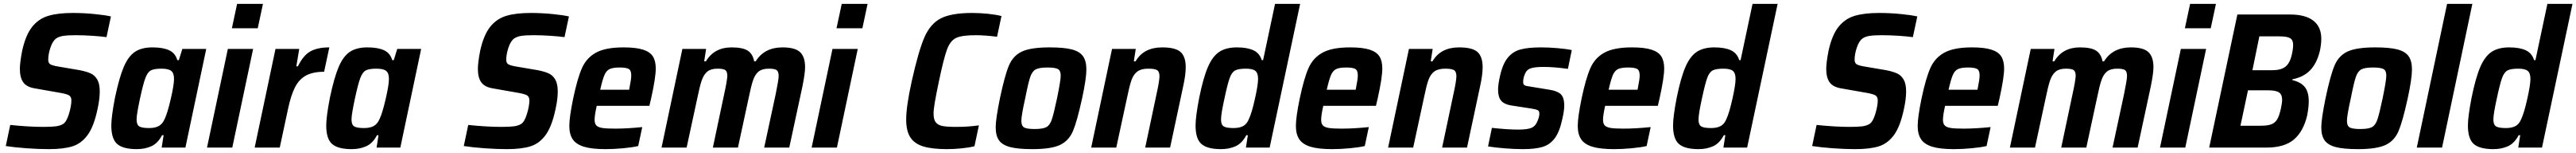

<svg xmlns="http://www.w3.org/2000/svg" viewBox="-20 -763 13354 791"><path d="M10 -8 33 -117Q131 -107 204 -107Q248 -107 270 -110Q292 -113 307 -122Q325 -133 337.5 -174.5Q350 -216 350 -244Q350 -263 337 -270.5Q324 -278 281 -285L161 -306Q118 -313 100.5 -337.5Q83 -362 83 -407Q83 -439 95 -501Q113 -582 146.5 -624Q180 -666 230 -681Q280 -696 357 -696Q413 -696 469 -690.5Q525 -685 555 -678L532 -571Q504 -575 458.5 -578Q413 -581 371 -581Q331 -581 308 -577.5Q285 -574 271 -564Q253 -551 241.5 -517Q230 -483 230 -454Q230 -437 241 -430.5Q252 -424 282 -419L394 -400Q429 -393 450 -383.5Q471 -374 484 -352Q497 -330 497 -290Q497 -251 486 -201Q467 -110 434.5 -65.5Q402 -21 355.5 -6.5Q309 8 233 8Q180 8 117.5 3.5Q55 -1 10 -8Z M557 -114Q557 -160 576 -258Q598 -362 621.5 -417Q645 -472 679.5 -495Q714 -518 770 -518Q825 -518 857 -503Q889 -488 899 -452H907L925 -510H1049L941 0H818L828 -64H820Q798 -22 764.5 -7Q731 8 689 8Q618 8 587.5 -18.5Q557 -45 557 -114ZM834 -149Q848 -178 865 -251Q882 -324 882 -355Q882 -385 867.5 -396.5Q853 -408 817 -408Q779 -408 762 -399Q745 -390 733.5 -359.5Q722 -329 706 -255Q698 -218 693 -189Q688 -160 688 -145Q688 -118 702 -109.5Q716 -101 753 -101Q785 -101 804 -112Q823 -123 834 -149Z M1182 -617 1209 -743H1343L1316 -617ZM1053 0 1161 -510H1292L1184 0Z M1408 -510H1531L1516 -420H1524Q1552 -477 1589 -497.5Q1626 -518 1687 -518L1660 -392Q1603 -392 1567 -373Q1531 -354 1509.5 -312.5Q1488 -271 1473 -200L1430 0H1300Z M1671 -114Q1671 -160 1690 -258Q1712 -362 1735.5 -417Q1759 -472 1793.5 -495Q1828 -518 1884 -518Q1939 -518 1971 -503Q2003 -488 2013 -452H2021L2039 -510H2163L2055 0H1932L1942 -64H1934Q1912 -22 1878.5 -7Q1845 8 1803 8Q1732 8 1701.5 -18.5Q1671 -45 1671 -114ZM1948 -149Q1962 -178 1979 -251Q1996 -324 1996 -355Q1996 -385 1981.5 -396.5Q1967 -408 1931 -408Q1893 -408 1876 -399Q1859 -390 1847.5 -359.5Q1836 -329 1820 -255Q1812 -218 1807 -189Q1802 -160 1802 -145Q1802 -118 1816 -109.5Q1830 -101 1867 -101Q1899 -101 1918 -112Q1937 -123 1948 -149Z M2384 -8 2407 -117Q2505 -107 2578 -107Q2622 -107 2644 -110Q2666 -113 2681 -122Q2699 -133 2711.5 -174.5Q2724 -216 2724 -244Q2724 -263 2711 -270.5Q2698 -278 2655 -285L2535 -306Q2492 -313 2474.5 -337.5Q2457 -362 2457 -407Q2457 -439 2469 -501Q2487 -582 2520.5 -624Q2554 -666 2604 -681Q2654 -696 2731 -696Q2787 -696 2843 -690.5Q2899 -685 2929 -678L2906 -571Q2878 -575 2832.5 -578Q2787 -581 2745 -581Q2705 -581 2682 -577.5Q2659 -574 2645 -564Q2627 -551 2615.5 -517Q2604 -483 2604 -454Q2604 -437 2615 -430.5Q2626 -424 2656 -419L2768 -400Q2803 -393 2824 -383.5Q2845 -374 2858 -352Q2871 -330 2871 -290Q2871 -251 2860 -201Q2841 -110 2808.5 -65.5Q2776 -21 2729.5 -6.5Q2683 8 2607 8Q2554 8 2491.5 3.5Q2429 -1 2384 -8Z M2931 -112Q2931 -157 2951 -254Q2973 -358 2996.5 -411Q3020 -464 3069.5 -491Q3119 -518 3212 -518Q3276 -518 3312.5 -506.5Q3349 -495 3364 -471.5Q3379 -448 3379 -409Q3379 -362 3355 -254L3346 -216H3073Q3062 -167 3062 -144Q3062 -124 3071 -114.5Q3080 -105 3101.5 -101.5Q3123 -98 3168 -98Q3231 -98 3309 -106L3288 -8Q3258 -1 3210 3.5Q3162 8 3119 8Q3047 8 3006.5 -4.5Q2966 -17 2948.5 -43Q2931 -69 2931 -112ZM3241 -299 3243 -310Q3252 -354 3252 -373Q3252 -399 3239 -406.5Q3226 -414 3192 -414Q3157 -414 3140 -406Q3123 -398 3113 -375Q3103 -352 3091 -299Z M3517 -510H3640L3630 -446H3639Q3682 -518 3772 -518Q3830 -518 3856 -501Q3882 -484 3889 -446H3897Q3942 -518 4036 -518Q4101 -518 4127 -493.5Q4153 -469 4153 -416Q4153 -383 4139 -315L4071 0H3941L4001 -278Q4016 -351 4016 -370Q4016 -394 4005 -401Q3994 -408 3965 -408Q3931 -408 3912.5 -393.5Q3894 -379 3883.5 -348.5Q3873 -318 3860 -254L3805 0H3675L3734 -278Q3748 -341 3750 -370Q3750 -394 3739 -401Q3728 -408 3699 -408Q3665 -408 3646.5 -393Q3628 -378 3617.5 -348Q3607 -318 3594 -254L3539 0H3409Z M4316 -617 4343 -743H4477L4450 -617ZM4187 0 4295 -510H4426L4318 0Z M4677 -145Q4677 -213 4706 -344Q4741 -500 4771.5 -570Q4802 -640 4856.5 -668Q4911 -696 5020 -696Q5060 -696 5102.5 -691.5Q5145 -687 5171 -680L5148 -573Q5085 -581 5037 -581Q4966 -581 4936 -567Q4906 -553 4889 -508Q4872 -463 4847 -344Q4832 -273 4825.5 -234.5Q4819 -196 4819 -175Q4819 -145 4830.5 -130.5Q4842 -116 4865.5 -111.5Q4889 -107 4936 -107Q5001 -107 5054 -115L5031 -7Q5004 0 4964 4Q4924 8 4889 8Q4811 8 4765.5 -6Q4720 -20 4698.5 -53Q4677 -86 4677 -145Z M5141 -105Q5141 -147 5163 -255Q5188 -373 5209.5 -424Q5231 -475 5277 -496.5Q5323 -518 5421 -518Q5495 -518 5535.5 -507.5Q5576 -497 5593.5 -472.5Q5611 -448 5611 -404Q5611 -356 5589 -255Q5563 -136 5541.5 -85.5Q5520 -35 5474 -13.5Q5428 8 5331 8Q5257 8 5216.5 -2.5Q5176 -13 5158.5 -37Q5141 -61 5141 -105ZM5459 -255Q5478 -347 5478 -372Q5478 -398 5463.5 -406Q5449 -414 5409 -414Q5366 -414 5348 -404Q5330 -394 5320 -365Q5310 -336 5294 -255Q5274 -166 5274 -138Q5274 -112 5288.5 -104Q5303 -96 5343 -96Q5386 -96 5404 -106Q5422 -116 5432 -145.5Q5442 -175 5459 -255Z M5744 -510H5867L5857 -446H5866Q5908 -518 6004 -518Q6073 -518 6099.5 -494Q6126 -470 6126 -415Q6126 -375 6112 -313L6045 0H5916L5975 -278Q5989 -341 5990 -368Q5990 -393 5977.5 -400.5Q5965 -408 5932 -408Q5895 -408 5875 -393Q5855 -378 5844.5 -348Q5834 -318 5821 -254L5766 0H5636Z M6177 -114Q6177 -160 6196 -258Q6217 -361 6241 -416.5Q6265 -472 6300 -495Q6335 -518 6391 -518Q6445 -518 6477 -503Q6509 -488 6520 -452H6527L6589 -743H6719L6561 0H6438L6448 -64H6440Q6418 -22 6384.5 -7Q6351 8 6309 8Q6238 8 6207.5 -18.5Q6177 -45 6177 -114ZM6454 -149Q6468 -178 6484.5 -251Q6501 -324 6501 -355Q6501 -385 6487 -396.5Q6473 -408 6438 -408Q6400 -408 6382.5 -399Q6365 -390 6354 -360Q6343 -330 6327 -255Q6309 -174 6309 -145Q6309 -118 6323 -109.5Q6337 -101 6374 -101Q6406 -101 6425 -112Q6444 -123 6454 -149Z M6697 -112Q6697 -157 6717 -254Q6739 -358 6762.5 -411Q6786 -464 6835.5 -491Q6885 -518 6978 -518Q7042 -518 7078.5 -506.5Q7115 -495 7130 -471.5Q7145 -448 7145 -409Q7145 -362 7121 -254L7112 -216H6839Q6828 -167 6828 -144Q6828 -124 6837 -114.5Q6846 -105 6867.5 -101.5Q6889 -98 6934 -98Q6997 -98 7075 -106L7054 -8Q7024 -1 6976 3.5Q6928 8 6885 8Q6813 8 6772.5 -4.5Q6732 -17 6714.5 -43Q6697 -69 6697 -112ZM7007 -299 7009 -310Q7018 -354 7018 -373Q7018 -399 7005 -406.5Q6992 -414 6958 -414Q6923 -414 6906 -406Q6889 -398 6879 -375Q6869 -352 6857 -299Z M7283 -510H7406L7396 -446H7405Q7447 -518 7543 -518Q7612 -518 7638.5 -494Q7665 -470 7665 -415Q7665 -375 7651 -313L7584 0H7455L7514 -278Q7528 -341 7529 -368Q7529 -393 7516.5 -400.5Q7504 -408 7471 -408Q7434 -408 7414 -393Q7394 -378 7383.5 -348Q7373 -318 7360 -254L7305 0H7175Z M7693 -6 7713 -102Q7794 -93 7850 -93Q7899 -93 7920 -103Q7941 -113 7950 -139Q7959 -159 7959 -176Q7959 -189 7950.5 -193.5Q7942 -198 7916 -202L7812 -218Q7776 -224 7760.5 -243Q7745 -262 7745 -298Q7745 -327 7755 -370Q7769 -433 7795.5 -465Q7822 -497 7862 -507.5Q7902 -518 7967 -518Q8009 -518 8054.5 -514Q8100 -510 8127 -504L8107 -407Q8035 -417 7980 -417Q7937 -417 7915 -410Q7893 -403 7884 -380Q7875 -360 7875 -339Q7875 -326 7882.5 -322Q7890 -318 7914 -315L8012 -299Q8051 -293 8069.5 -276.5Q8088 -260 8088 -216Q8088 -191 8078 -148Q8064 -82 8039 -48.5Q8014 -15 7975.5 -3.5Q7937 8 7874 8Q7832 8 7781 4Q7730 0 7693 -6Z M8158 -112Q8158 -157 8178 -254Q8200 -358 8223.5 -411Q8247 -464 8296.5 -491Q8346 -518 8439 -518Q8503 -518 8539.5 -506.5Q8576 -495 8591 -471.5Q8606 -448 8606 -409Q8606 -362 8582 -254L8573 -216H8300Q8289 -167 8289 -144Q8289 -124 8298 -114.5Q8307 -105 8328.5 -101.5Q8350 -98 8395 -98Q8458 -98 8536 -106L8515 -8Q8485 -1 8437 3.5Q8389 8 8346 8Q8274 8 8233.5 -4.5Q8193 -17 8175.5 -43Q8158 -69 8158 -112ZM8468 -299 8470 -310Q8479 -354 8479 -373Q8479 -399 8466 -406.5Q8453 -414 8419 -414Q8384 -414 8367 -406Q8350 -398 8340 -375Q8330 -352 8318 -299Z M8652 -114Q8652 -160 8671 -258Q8692 -361 8716 -416.5Q8740 -472 8775 -495Q8810 -518 8866 -518Q8920 -518 8952 -503Q8984 -488 8995 -452H9002L9064 -743H9194L9036 0H8913L8923 -64H8915Q8893 -22 8859.5 -7Q8826 8 8784 8Q8713 8 8682.5 -18.5Q8652 -45 8652 -114ZM8929 -149Q8943 -178 8959.5 -251Q8976 -324 8976 -355Q8976 -385 8962 -396.5Q8948 -408 8913 -408Q8875 -408 8857.5 -399Q8840 -390 8829 -360Q8818 -330 8802 -255Q8784 -174 8784 -145Q8784 -118 8798 -109.5Q8812 -101 8849 -101Q8881 -101 8900 -112Q8919 -123 8929 -149Z M9373 -8 9396 -117Q9494 -107 9567 -107Q9611 -107 9633 -110Q9655 -113 9670 -122Q9688 -133 9700.5 -174.5Q9713 -216 9713 -244Q9713 -263 9700 -270.5Q9687 -278 9644 -285L9524 -306Q9481 -313 9463.5 -337.5Q9446 -362 9446 -407Q9446 -439 9458 -501Q9476 -582 9509.5 -624Q9543 -666 9593 -681Q9643 -696 9720 -696Q9776 -696 9832 -690.5Q9888 -685 9918 -678L9895 -571Q9867 -575 9821.5 -578Q9776 -581 9734 -581Q9694 -581 9671 -577.5Q9648 -574 9634 -564Q9616 -551 9604.5 -517Q9593 -483 9593 -454Q9593 -437 9604 -430.5Q9615 -424 9645 -419L9757 -400Q9792 -393 9813 -383.5Q9834 -374 9847 -352Q9860 -330 9860 -290Q9860 -251 9849 -201Q9830 -110 9797.5 -65.5Q9765 -21 9718.5 -6.5Q9672 8 9596 8Q9543 8 9480.5 3.5Q9418 -1 9373 -8Z M9920 -112Q9920 -157 9940 -254Q9962 -358 9985.5 -411Q10009 -464 10058.5 -491Q10108 -518 10201 -518Q10265 -518 10301.5 -506.5Q10338 -495 10353 -471.5Q10368 -448 10368 -409Q10368 -362 10344 -254L10335 -216H10062Q10051 -167 10051 -144Q10051 -124 10060 -114.5Q10069 -105 10090.5 -101.5Q10112 -98 10157 -98Q10220 -98 10298 -106L10277 -8Q10247 -1 10199 3.5Q10151 8 10108 8Q10036 8 9995.5 -4.5Q9955 -17 9937.5 -43Q9920 -69 9920 -112ZM10230 -299 10232 -310Q10241 -354 10241 -373Q10241 -399 10228 -406.5Q10215 -414 10181 -414Q10146 -414 10129 -406Q10112 -398 10102 -375Q10092 -352 10080 -299Z M10506 -510H10629L10619 -446H10628Q10671 -518 10761 -518Q10819 -518 10845 -501Q10871 -484 10878 -446H10886Q10931 -518 11025 -518Q11090 -518 11116 -493.5Q11142 -469 11142 -416Q11142 -383 11128 -315L11060 0H10930L10990 -278Q11005 -351 11005 -370Q11005 -394 10994 -401Q10983 -408 10954 -408Q10920 -408 10901.5 -393.5Q10883 -379 10872.5 -348.5Q10862 -318 10849 -254L10794 0H10664L10723 -278Q10737 -341 10739 -370Q10739 -394 10728 -401Q10717 -408 10688 -408Q10654 -408 10635.5 -393Q10617 -378 10606.5 -348Q10596 -318 10583 -254L10528 0H10398Z M11305 -617 11332 -743H11466L11439 -617ZM11176 0 11284 -510H11415L11307 0Z M11577 -688H11850Q11930 -688 11971 -656Q12012 -624 12012 -563Q12012 -532 12004 -497Q11988 -434 11953.5 -399Q11919 -364 11862 -353V-349Q11907 -338 11927 -312.5Q11947 -287 11947 -239Q11947 -209 11939 -167Q11920 -85 11871 -42.5Q11822 0 11727 0H11431ZM11860 -484Q11866 -510 11866 -532Q11866 -556 11850.5 -565.5Q11835 -575 11796 -575H11691L11655 -400H11758Q11803 -400 11826.5 -418.5Q11850 -437 11860 -484ZM11803 -204Q11809 -231 11809 -247Q11809 -274 11793 -285Q11777 -296 11738 -296H11632L11593 -113H11699Q11734 -113 11753.5 -120.5Q11773 -128 11784 -147Q11795 -166 11803 -204Z M12012 -105Q12012 -147 12034 -255Q12059 -373 12080.5 -424Q12102 -475 12148 -496.5Q12194 -518 12292 -518Q12366 -518 12406.5 -507.5Q12447 -497 12464.5 -472.5Q12482 -448 12482 -404Q12482 -356 12460 -255Q12434 -136 12412.5 -85.5Q12391 -35 12345 -13.5Q12299 8 12202 8Q12128 8 12087.5 -2.5Q12047 -13 12029.5 -37Q12012 -61 12012 -105ZM12330 -255Q12349 -347 12349 -372Q12349 -398 12334.5 -406Q12320 -414 12280 -414Q12237 -414 12219 -404Q12201 -394 12191 -365Q12181 -336 12165 -255Q12145 -166 12145 -138Q12145 -112 12159.5 -104Q12174 -96 12214 -96Q12257 -96 12275 -106Q12293 -116 12303 -145.5Q12313 -175 12330 -255Z M12507 0 12664 -743H12795L12638 0Z M12772 -114Q12772 -160 12791 -258Q12812 -361 12836 -416.5Q12860 -472 12895 -495Q12930 -518 12986 -518Q13040 -518 13072 -503Q13104 -488 13115 -452H13122L13184 -743H13314L13156 0H13033L13043 -64H13035Q13013 -22 12979.5 -7Q12946 8 12904 8Q12833 8 12802.5 -18.5Q12772 -45 12772 -114ZM13049 -149Q13063 -178 13079.5 -251Q13096 -324 13096 -355Q13096 -385 13082 -396.5Q13068 -408 13033 -408Q12995 -408 12977.5 -399Q12960 -390 12949 -360Q12938 -330 12922 -255Q12904 -174 12904 -145Q12904 -118 12918 -109.5Q12932 -101 12969 -101Q13001 -101 13020 -112Q13039 -123 13049 -149Z"/></svg>

Font: Saira Semi Condensed SemiBold
Style: Italic
Weight: 600
Width: 4
Italic angle: -12°
Designer: Hector Gatti with collaboration of the Omnibus-Type team
Foundry: Omnibus-Type
Version: Version 1.001; ttfautohint (v1.8)